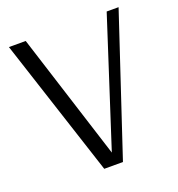

<svg xmlns="http://www.w3.org/2000/svg" viewBox="-120 -750 789 849"><g transform="rotate(-20 274.0 -325.0)"><path d="M227 0 15 -650H94L283 -56L475 -650H531L315 0Z"/></g></svg>

Font: Arsenal
Style: Regular
Weight: 400
Designer: Andrij Shevchenko
Foundry: Stairsfor
Version: Version 2.001;PS 002.001;hotconv 1.0.88;makeotf.lib2.5.64775